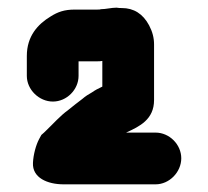

<svg xmlns="http://www.w3.org/2000/svg" viewBox="-20 -733 543 501"><path d="M185 -535V-573H233C238 -573 242 -573 247 -574V-507C236 -502 227 -497 220 -492C211 -487 203 -482 195 -475C182 -465 170 -456 158 -446C136 -430 119 -410 100 -392C97 -389 93 -385 88 -381L82 -370C74 -355 67 -330 66 -308C64 -269 104 -252 146 -252H386C422 -252 453 -284 453 -320C453 -356 422 -387 386 -387H309C344 -403 382 -421 382 -472V-617C382 -634 378 -650 369 -667C353 -697 329 -712 298 -712C294 -712 289 -712 284 -713C271 -713 256 -709 243 -709C241 -708 238 -708 233 -708H175C148 -708 131 -702 112 -690C79 -670 50 -639 50 -587V-535C50 -499 82 -468 118 -468C154 -468 185 -499 185 -535Z"/></svg>

Font: Electronic
Style: UltThk
Weight: 900
Version: Version 1.011